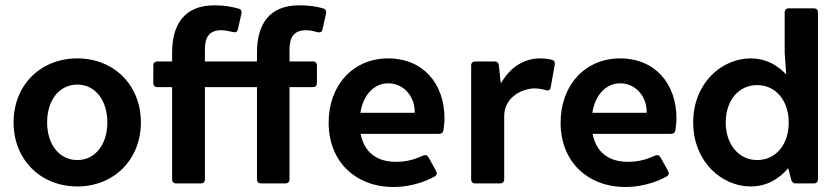

<svg xmlns="http://www.w3.org/2000/svg" viewBox="-20 -705 3230 738"><path d="M277.3 11.7C418 11.7 521.5 -91.8 521.5 -234.4C521.5 -377.9 418 -480.5 277.3 -480.5C135.7 -480.5 32.2 -377.9 32.2 -234.4C32.2 -91.8 135.7 11.7 277.3 11.7ZM277.3 -89.8C209 -89.8 161.1 -148.4 161.1 -234.4C161.1 -321.3 209 -379.9 277.3 -379.9C344.7 -379.9 392.6 -321.3 392.6 -234.4C392.6 -148.4 344.7 -89.8 277.3 -89.8Z M1156.2 -588.9C1170.9 -588.9 1187.5 -585 1202.1 -581.1C1210.9 -579.1 1217.8 -582 1219.7 -592.8L1233.4 -653.3C1235.4 -662.1 1231.4 -669.9 1221.7 -672.9C1198.2 -679.7 1168.9 -684.6 1130.9 -684.6C1015.6 -684.6 967.8 -613.3 967.8 -502V-468.8H767.6V-514.6C767.6 -559.6 782.2 -588.9 831.1 -588.9C844.7 -588.9 861.3 -585 875 -582C884.8 -579.1 892.6 -582 894.5 -592.8L908.2 -653.3C910.2 -663.1 906.2 -669.9 896.5 -671.9C872.1 -678.7 843.8 -684.6 805.7 -684.6C689.5 -684.6 641.6 -613.3 641.6 -502V-468.8H585C575.2 -468.8 569.3 -462.9 569.3 -453.1V-385.7C569.3 -376 575.2 -370.1 585 -370.1H641.6V-15.6C641.6 -5.9 647.5 0 657.2 0H752C761.7 0 767.6 -5.9 767.6 -15.6V-370.1H967.8V-15.6C967.8 -5.9 973.6 0 983.4 0H1077.1C1086.9 0 1092.8 -5.9 1092.8 -15.6V-370.1H1182.6C1192.4 -370.1 1198.2 -376 1198.2 -385.7V-453.1C1198.2 -462.9 1192.4 -468.8 1182.6 -468.8H1092.8V-514.6C1092.8 -559.6 1108.4 -588.9 1156.2 -588.9Z M1688.5 -251C1688.5 -380.9 1608.4 -480.5 1471.7 -480.5C1336.9 -480.5 1243.2 -377 1243.2 -233.4C1243.2 -83 1347.7 13.7 1492.2 13.7C1547.9 13.7 1604.5 -1 1650.4 -26.4C1659.2 -31.2 1661.1 -39.1 1656.2 -47.9L1627 -100.6C1622.1 -108.4 1614.3 -111.3 1605.5 -106.4C1566.4 -88.9 1535.2 -83 1502 -83C1427.7 -83 1379.9 -120.1 1366.2 -190.4H1668C1676.8 -190.4 1683.6 -195.3 1684.6 -205.1C1686.5 -218.8 1688.5 -235.4 1688.5 -251ZM1574.2 -271.5H1365.2C1376 -340.8 1418 -384.8 1472.7 -384.8C1529.3 -384.8 1575.2 -336.9 1574.2 -271.5Z M2056.6 -480.5C1999 -480.5 1945.3 -452.1 1907.2 -387.7H1904.3L1897.5 -454.1C1896.5 -463.9 1890.6 -468.8 1880.9 -468.8H1806.6C1796.9 -468.8 1791 -462.9 1791 -453.1V-15.6C1791 -5.9 1796.9 0 1806.6 0H1902.3C1912.1 0 1918 -5.9 1918 -15.6V-258.8C1918 -333 1989.3 -365.2 2035.2 -365.2C2049.8 -365.2 2065.4 -362.3 2078.1 -358.4C2087.9 -355.5 2094.7 -358.4 2096.7 -369.1L2112.3 -456.1C2114.3 -464.8 2111.3 -471.7 2102.5 -474.6C2089.8 -478.5 2073.2 -480.5 2056.6 -480.5Z M2580.1 -251C2580.1 -380.9 2500 -480.5 2363.3 -480.5C2228.5 -480.5 2134.8 -377 2134.8 -233.4C2134.8 -83 2239.3 13.7 2383.8 13.7C2439.5 13.7 2496.1 -1 2542 -26.4C2550.8 -31.2 2552.7 -39.1 2547.9 -47.9L2518.6 -100.6C2513.7 -108.4 2505.9 -111.3 2497.1 -106.4C2458 -88.9 2426.8 -83 2393.6 -83C2319.3 -83 2271.5 -120.1 2257.8 -190.4H2559.6C2568.4 -190.4 2575.2 -195.3 2576.2 -205.1C2578.1 -218.8 2580.1 -235.4 2580.1 -251ZM2465.8 -271.5H2256.8C2267.6 -340.8 2309.6 -384.8 2364.3 -384.8C2420.9 -384.8 2466.8 -336.9 2465.8 -271.5Z M2996.1 -657.2V-502.9L3002 -418.9C2967.8 -455.1 2923.8 -480.5 2865.2 -480.5C2754.9 -480.5 2644.5 -386.7 2644.5 -234.4C2644.5 -83 2754.9 11.7 2865.2 11.7C2927.7 11.7 2974.6 -17.6 3009.8 -58.6L3021.5 -13.7C3023.4 -4.9 3030.3 0 3039.1 0H3108.4C3118.2 0 3124 -5.9 3124 -15.6V-657.2C3124 -667 3118.2 -672.9 3108.4 -672.9H3011.7C3002 -672.9 2996.1 -667 2996.1 -657.2ZM2890.6 -89.8C2819.3 -89.8 2769.5 -150.4 2769.5 -234.4C2769.5 -319.3 2819.3 -377.9 2890.6 -377.9C2961.9 -377.9 3011.7 -318.4 3011.7 -233.4C3011.7 -149.4 2961.9 -89.8 2890.6 -89.8Z"/></svg>

Font: Ed Sans Neue SemiBold
Style: Regular
Weight: 600
Designer: Stephen Hutchings
Version: Version 1.004;PS 001.004;hotconv 1.0.88;makeotf.lib2.5.64775